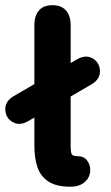

<svg xmlns="http://www.w3.org/2000/svg" viewBox="-36 -698 418 726"><path d="M229.6 8Q178 8 148.2 -11Q118.5 -30 106.2 -64Q94 -98 94 -148.4V-602.8Q94 -638.7 111.4 -658.6Q128.9 -678.4 162.2 -678.4Q195.5 -678.4 213.3 -658.6Q231.2 -638.7 231.2 -602.8V-148.4V-142Q231.2 -123.4 235 -115.6Q238.8 -107.7 255.2 -107.7Q281.3 -107.7 293.3 -91.2Q305.3 -74.6 305.3 -56.1Q305.3 -28.5 285.2 -10.3Q265.2 8 229.6 8ZM15.8 -334.5 255.2 -473.6Q288.5 -492.6 314.9 -476.8Q341.2 -460.9 341.9 -429.6Q342.6 -398.2 310.2 -379.1L70.8 -240Q37.5 -221 11.1 -236.8Q-15.3 -252.7 -16 -284Q-16.7 -315.4 15.8 -334.5Z"/></svg>

Font: SN Pro Thin
Style: Regular
Weight: 200
Designer: Tobias Whetton
Foundry: Supernotes
Version: Version 1.003;Glyphs 3.3 (3324)